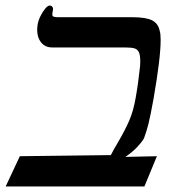

<svg xmlns="http://www.w3.org/2000/svg" viewBox="-32 -672 652 692"><path d="M533.5 -109 488.5 0H-11.5L39.5 -109L367.5 -113Q377 -132 392 -157Q417.5 -200.5 433 -235.5Q448.5 -270.5 457 -319.5Q466 -369.5 473 -434.5Q473.5 -440.5 473.5 -451Q473.5 -473.5 468.5 -484Q463.5 -494.5 452.2 -497.8Q441 -501 417.5 -501H155.5Q131 -501 116.5 -518.8Q102 -536.5 102 -564Q102 -573 103.5 -582.5Q106 -598 114 -614.2Q122 -630.5 131.2 -641.2Q140.5 -652 147 -652Q153 -652 156.5 -647.5Q160 -643 159 -637.5L157 -625.5Q156.5 -623.5 156.5 -620Q156.5 -614 161.2 -612Q166 -610 177.5 -610H444.5Q494.5 -610 516.5 -598.5Q538.5 -587 543.5 -561Q547 -551 547 -528Q547 -463.5 521.5 -316.5Q510 -253 503.2 -226.2Q496.5 -199.5 487 -173.5Q479 -159.5 462.5 -142Q446 -124.5 420 -106.5L532.5 -109Z"/></svg>

Font: JuliaMono BoldItalic
Style: Regular
Weight: 700
Italic angle: -9°
Monospace: yes
Designer: cormullion
Foundry: corm
Version: Version 0.049; ttfautohint (v1.8.4)